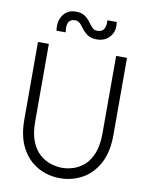

<svg xmlns="http://www.w3.org/2000/svg" viewBox="-100 -1006 843 1087"><g transform="rotate(10 321.0 -462.0)"><path d="M320.5 10Q252 10 193.8 -22Q135.5 -54 100.2 -119Q65 -184 65 -283V-728H127.5V-282Q127.5 -214.5 145.2 -169.5Q163 -124.5 192 -98.5Q221 -72.5 255.2 -61.2Q289.5 -50 322.5 -50Q355.5 -50 389.2 -61.2Q423 -72.5 451.2 -98.5Q479.5 -124.5 497 -169.5Q514.5 -214.5 514.5 -282V-727H577V-283Q577 -184 541.5 -119Q506 -54 447.8 -22Q389.5 10 320.5 10ZM390 -800Q357 -800 337.5 -813Q318 -826 305.5 -842.8Q293 -859.5 281 -872.5Q269 -885.5 251 -885.5Q197 -885.5 210 -809H157Q149 -864.5 174.5 -899.5Q200 -934.5 247 -934.5Q279.5 -934.5 298.5 -921.5Q317.5 -908.5 329.8 -891.5Q342 -874.5 353.8 -861.5Q365.5 -848.5 384 -848.5Q436 -848.5 430.5 -917H484Q493 -865.5 465 -832.8Q437 -800 390 -800Z"/></g></svg>

Font: Spline Sans Light
Style: Regular
Weight: 300
Designer: Eben Sorkin, Mirko Velimirovic
Foundry: Sorkin Type
Version: Version 1.000; ttfautohint (v1.8.3)